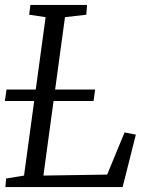

<svg xmlns="http://www.w3.org/2000/svg" viewBox="-22 -763 609 783"><path d="M0 0 3 -35 76 -47 164 -693 97 -703 102 -743H333L330 -703L243 -693L155 -47L415 -51L486 -223L532 -214L478 0ZM-2 -351 4.5 -398H366L359.5 -351Z"/></svg>

Font: Merriweather Light 18pt Light
Style: Italic
Weight: 300
Italic angle: -7.8°
Version: Version 2.101